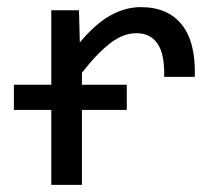

<svg xmlns="http://www.w3.org/2000/svg" viewBox="-20 -519 590 539"><path d="M124 -490.2H201.7L204.1 -399.9Q247.6 -452.1 289.8 -475.6Q332 -499 375 -499Q451.2 -499 490.5 -449.7Q529.8 -400.4 526.9 -303.2H440.9Q442.4 -367.7 422.1 -396.7Q401.9 -425.8 362.8 -425.8Q345.7 -425.8 328.4 -419.7Q311 -413.6 292.7 -400.1Q274.4 -386.7 253.9 -365.7Q233.4 -344.7 210 -314.9V0H124ZM19 -281.2H335.9V-210.4H19Z"/></svg>

Font: Code New Roman
Style: Regular
Weight: 400
Monospace: yes
Designer: Sam Radian
Foundry: Code New Roman
Version: Version 2.00 November 29, 2014